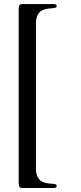

<svg xmlns="http://www.w3.org/2000/svg" viewBox="-20 -736 400 954"><path d="M72.8 -693.8Q72.8 -706.5 77.6 -711.2Q82.5 -715.8 88.9 -715.8H245.6Q253.4 -715.8 257.6 -713.9Q261.7 -711.9 261.7 -706.1Q261.7 -700.7 257.3 -698.5Q252.9 -696.3 245.8 -695.6Q238.8 -694.8 229.7 -694.3Q220.7 -693.8 210.9 -691.9Q201.2 -689.9 191.7 -685.8Q182.1 -681.6 174.8 -673.3Q167.5 -665 163.1 -652.1Q158.7 -639.2 158.7 -619.1V101.1Q158.7 121.1 163.1 134Q167.5 147 174.8 155.3Q182.1 163.6 191.7 167.7Q201.2 171.9 210.9 173.8Q220.7 175.8 229.7 176.3Q238.8 176.8 245.8 177.5Q252.9 178.2 257.3 180.4Q261.7 182.6 261.7 188Q261.7 193.8 257.6 196Q253.4 198.2 245.6 198.2H88.9Q82.5 198.2 77.6 193.4Q72.8 188.5 72.8 175.8Z"/></svg>

Font: XB Zar
Style: Italic
Weight: 400
Italic angle: -12°
Designer: Behnam
Foundry: Irmug
Version: Version 8.005 2009